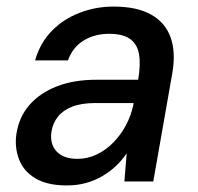

<svg xmlns="http://www.w3.org/2000/svg" viewBox="-20 -553 603 585"><path d="M184 12Q124 12 88 -9.5Q52 -31 38 -67.5Q24 -104 30 -145Q38 -197 70 -233.5Q102 -270 153.5 -290Q205 -310 273 -310H401Q409 -357 403.5 -388Q398 -419 376 -434.5Q354 -450 312 -450Q269 -450 235.5 -430Q202 -410 187 -369H87Q102 -422 137.5 -458.5Q173 -495 222.5 -514Q272 -533 326 -533Q397 -533 440.5 -508.5Q484 -484 500 -438.5Q516 -393 505 -330L447 0H359L366 -86Q352 -65 333.5 -47.5Q315 -30 292 -16.5Q269 -3 242 4.5Q215 12 184 12ZM216 -69Q247 -69 275 -82.5Q303 -96 325.5 -119Q348 -142 363.5 -171Q379 -200 386 -232L387 -239H270Q228 -239 200 -228Q172 -217 156.5 -197.5Q141 -178 137 -153Q131 -115 152 -92Q173 -69 216 -69Z"/></svg>

Font: DM Sans 10pt Medium
Style: Italic
Weight: 500
Italic angle: -10°
Version: Version 4.004;gftools[0.9.30]